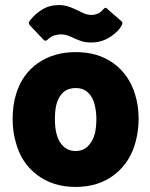

<svg xmlns="http://www.w3.org/2000/svg" viewBox="-20 -731 594 759"><path d="M279 8Q189 8 126 -40Q63 -88 42 -170Q30 -211 30 -260Q30 -315 43 -357Q66 -436 128.5 -480.5Q191 -525 280 -525Q368 -525 429 -480.5Q490 -436 514 -358Q528 -313 528 -262Q528 -216 517 -174Q496 -90 433 -41Q370 8 279 8ZM279 -134Q308 -134 327 -152.5Q346 -171 355 -203Q361 -229 361 -260Q361 -290 354 -318Q346 -349 327 -366Q308 -383 279 -383Q221 -383 203 -318Q197 -294 197 -260Q197 -229 203 -203Q211 -171 230.5 -152.5Q250 -134 279 -134ZM341 -563Q319 -563 304.5 -567.5Q290 -572 273 -580Q253 -589 243 -592Q233 -595 222 -595Q189 -595 169 -575Q164 -570 159 -570Q156 -570 152 -574L98 -631Q94 -636 94 -641Q94 -644 96 -647Q116 -674 145.5 -692.5Q175 -711 212 -711Q232 -711 247.5 -706Q263 -701 275 -695.5Q287 -690 291 -688Q295 -686 305.5 -681Q316 -676 324.5 -674Q333 -672 341 -672Q370 -672 388 -694Q393 -700 397 -700Q402 -700 405 -695L459 -648Q464 -644 464 -639Q464 -637 463 -635Q451 -608 416.5 -585.5Q382 -563 341 -563Z"/></svg>

Font: LinhAnh ExtBd
Style: Regular
Weight: 800
Designer: Jeremy Tribby
Foundry: Tribby Type
Version: Version 1.408